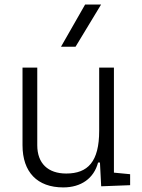

<svg xmlns="http://www.w3.org/2000/svg" viewBox="-20 -815 626 845"><path d="M258.3 9.8C336.9 9.8 393.1 -29.8 411.6 -99.6H419.9L425.3 4.9L552.7 0V-48.3L481.4 -55.2V-517.6H416.5V-239.3C416.5 -103.5 366.7 -51.3 271.5 -51.3C191.4 -51.3 144 -95.7 144 -175.8V-517.6H79.1V-175.8C79.1 -57.6 144 9.8 258.3 9.8ZM248.5 -609.4H312.5L424.8 -794.9H354.5Z"/></svg>

Font: Cascadia Mono NF Light
Style: Regular
Weight: 300
Monospace: yes
Designer: Aaron Bell
Foundry: Saja Typeworks
Version: Version 2404.023